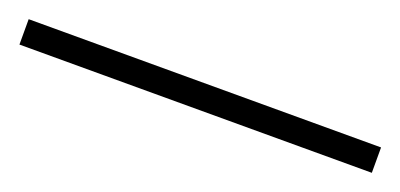

<svg xmlns="http://www.w3.org/2000/svg" viewBox="-17 -110 533 256"><g transform="rotate(20 250.0 18.0)"><path d="M0 0H500V36H0Z"/></g></svg>

Font: Goldbeck Next Light
Style: Regular
Weight: 300
Designer: Julieta Ulanovsky
Foundry: Julieta Ulanovsky
Version: Version 7.200